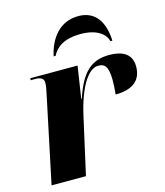

<svg xmlns="http://www.w3.org/2000/svg" viewBox="-114 -857 812 944"><g transform="rotate(-15 292.0 -385.0)"><path d="M205 -610H215C235 -649 274 -682 362 -682C441 -682 485 -649 494 -610H504C500 -704 461 -770 373 -770C275 -770 223 -694 205 -610ZM124 -442 31 0H206L272 -294C303 -430 354 -509 404 -509C436 -509 455 -494 455 -422C455 -402 454 -378 451 -350C534 -350 584 -384 584 -457C584 -516 546 -546 469 -546C382 -546 327 -502 285 -373H282L307 -536H67L65 -526H90C120 -526 132 -515 132 -496C132 -479 128 -462 124 -442Z"/></g></svg>

Font: Noto Serif Display ExtraBold
Style: Italic
Weight: 800
Italic angle: -12°
Designer: Monotype Design Team
Foundry: Monotype Imaging Inc.
Version: Version 2.009